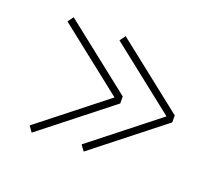

<svg xmlns="http://www.w3.org/2000/svg" viewBox="-72 -607 659 569"><g transform="rotate(20 257.0 -322.0)"><path d="M60 -158 268 -322 60 -486 73 -504 290 -333V-311L73 -140ZM224 -158 432 -322 224 -486 237 -504 454 -333V-311L237 -140Z"/></g></svg>

Font: Prompt Thin
Style: Regular
Weight: 250
Designer: Katatrad Team
Foundry: CadsonDemak
Version: Version 1.001